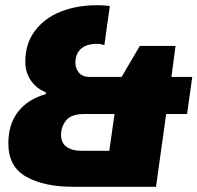

<svg xmlns="http://www.w3.org/2000/svg" viewBox="-20 -716 757 736"><path d="M401 -693 380 -543Q365 -548 352 -548Q312 -548 290.5 -529Q269 -510 269 -475Q269 -454 282.5 -437.5Q296 -421 325 -421H446L516 -540H653L637 -421H717L697 -279H617L578 0H259Q149 0 80.5 -38.5Q12 -77 12 -166Q12 -240 49.5 -288Q87 -336 155 -355L156 -362Q119 -377 98 -408Q77 -439 77 -479Q77 -549 114 -598Q151 -647 213 -671.5Q275 -696 351 -696Q377 -696 401 -693ZM214 -199Q214 -168 235.5 -153Q257 -138 290 -138H399L419 -279H305Q252 -279 233 -254Q214 -229 214 -199Z"/></svg>

Font: Chivo Black Italic
Style: Regular
Weight: 900
Italic angle: -8.05°
Designer: Hector Gatti
Foundry: Omnibus-Type
Version: Version 1.007